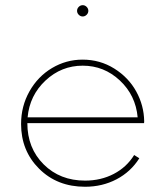

<svg xmlns="http://www.w3.org/2000/svg" viewBox="-20 -712 644 747"><path d="M311 14.6Q202.6 14.6 132.3 -55.4Q62 -125.5 62 -229.5Q62 -298.8 94.7 -356.7Q127.4 -414.6 182.4 -447.3Q237.3 -480 301.3 -480Q369.1 -480 424.6 -445.3Q480 -410.6 510 -356.2Q540 -301.8 541 -240.2Q541 -236.3 540.5 -232.9H86.4Q86.4 -135.7 149.9 -72.5Q213.4 -9.3 311 -9.3Q372.6 -9.3 422.6 -35.4Q472.7 -61.5 502 -108.9L522 -96.2Q488.8 -43.5 433.3 -14.4Q377.9 14.6 311 14.6ZM87.4 -255.4H515.6Q507.8 -341.3 446.3 -398.9Q384.8 -456.5 301.8 -456.5Q218.8 -456.5 157 -398.7Q95.2 -340.8 87.4 -255.4ZM286.4 -654.5Q279.8 -661.1 279.8 -669.9Q279.8 -678.7 286.4 -685.3Q293 -691.9 301.8 -691.9Q310.5 -691.9 317.1 -685.3Q323.7 -678.7 323.7 -669.9Q323.7 -661.1 317.1 -654.5Q310.5 -647.9 301.8 -647.9Q293 -647.9 286.4 -654.5Z"/></svg>

Font: Spartan MB Thin
Style: Regular
Weight: 100
Designer: Matt Bailey, Mirko Velimirovic
Foundry: Matt Bailey
Version: Version 1.005